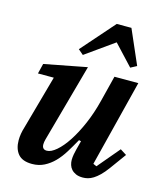

<svg xmlns="http://www.w3.org/2000/svg" viewBox="-117 -871 830 971"><g transform="rotate(15 298.0 -385.5)"><path d="M142 12Q91 12 68.5 -15Q46 -42 46 -87Q46 -120 58 -158L136 -438H53L66 -491L289 -534L176 -125Q172 -110 172 -99Q172 -72 197 -72Q219 -72 247 -96Q275 -120 302.5 -162Q330 -204 355 -261.5Q380 -319 397 -387L431 -522H556L442 -69L460 -61L557 -176L590 -155L529 -71Q510 -45 493.5 -29Q477 -13 462.5 -4Q448 5 434.5 8.5Q421 12 408 12Q386 12 371.5 5.5Q357 -1 348 -11Q339 -21 335 -34Q331 -47 331 -60Q331 -74 334 -90Q337 -106 340 -117L352 -163L341 -166Q321 -130 301 -97.5Q281 -65 257.5 -41Q234 -17 205.5 -2.5Q177 12 142 12ZM221 -610 373 -783H450L528 -604L496 -587L397 -693L248 -587Z"/></g></svg>

Font: IBM Plex Serif SemiBold
Style: Italic
Weight: 600
Italic angle: -14°
Designer: Mike Abbink, Paul van der Laan, Pieter van Rosmalen
Foundry: Bold Monday
Version: Version 2.5